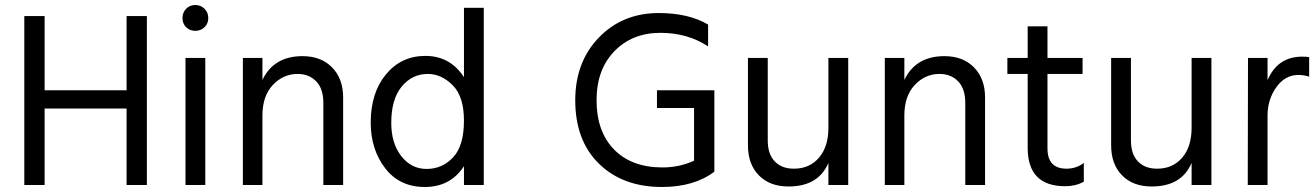

<svg xmlns="http://www.w3.org/2000/svg" viewBox="-20 -738 5252 766"><path d="M566 0H485V-305H158V0H77V-674H158V-378H485V-674H566Z M799 0H720V-507H799ZM796 -703Q811 -688 811 -666Q811 -644 796 -629.5Q781 -615 759 -615Q737 -615 722.5 -629.5Q708 -644 708 -666Q708 -688 722.5 -703Q737 -718 759 -718Q781 -718 796 -703Z M1349 0H1270V-328Q1270 -384 1241.5 -413.5Q1213 -443 1167 -443Q1110 -443 1068.5 -399Q1027 -355 1027 -277V0H949V-507H1027V-419Q1072 -514 1187 -514Q1261 -514 1305 -469Q1349 -424 1349 -349Z M1541 -248Q1541 -166 1581 -115Q1621 -64 1682 -64Q1744 -64 1787.5 -110Q1831 -156 1831 -257Q1831 -353 1786 -398Q1741 -443 1687 -443Q1624 -443 1582.5 -392.5Q1541 -342 1541 -248ZM1910 0H1831V-75Q1777 8 1675 8Q1574 8 1516.5 -67Q1459 -142 1459 -249Q1459 -368 1520 -441.5Q1581 -515 1677 -515Q1776 -515 1831 -430V-707H1910Z M2830 -53Q2749 8 2621 8Q2465 8 2370 -84.5Q2275 -177 2275 -338Q2275 -491 2369.5 -588.5Q2464 -686 2608 -686Q2727 -686 2805 -640V-553Q2723 -607 2615 -607Q2502 -607 2431 -533.5Q2360 -460 2360 -338Q2360 -213 2430 -141.5Q2500 -70 2623 -70Q2691 -70 2749 -97V-307H2601V-378H2830V-56H2829Z M3364 0H3285V-88Q3245 6 3126 6Q3051 6 3007.5 -38.5Q2964 -83 2964 -158V-507H3043V-178Q3043 -123 3071 -94Q3099 -65 3147 -65Q3210 -65 3247.5 -109Q3285 -153 3285 -228V-507H3364Z M3910 0H3831V-328Q3831 -384 3802.5 -413.5Q3774 -443 3728 -443Q3671 -443 3629.5 -399Q3588 -355 3588 -277V0H3510V-507H3588V-419Q3633 -514 3748 -514Q3822 -514 3866 -469Q3910 -424 3910 -349Z M4304 -13Q4271 5 4230 5Q4080 5 4080 -148V-443H3999V-507H4080V-633H4159V-507H4299V-443H4159V-146Q4159 -65 4235 -65Q4274 -65 4304 -88Z M4813 0H4734V-88Q4694 6 4575 6Q4500 6 4456.5 -38.5Q4413 -83 4413 -158V-507H4492V-178Q4492 -123 4520 -94Q4548 -65 4596 -65Q4659 -65 4696.5 -109Q4734 -153 4734 -228V-507H4813Z M5037 0H4958L4959 -507H5037V-418Q5077 -512 5175 -512Q5193 -512 5203 -510V-432Q5182 -439 5160 -439Q5107 -439 5072 -390Q5037 -341 5037 -277Z"/></svg>

Font: Hind Guntur
Style: Regular
Weight: 400
Version: Version 1.000;PS 1.0;hotconv 1.0.86;makeotf.lib2.5.63406; tt